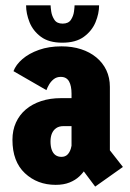

<svg xmlns="http://www.w3.org/2000/svg" viewBox="-20 -687 490 725"><path d="M339.4 17.6 264.4 -82.6 350 -176.8 444.1 -56.6ZM253.1 -158.1 319.3 -83.4Q314.2 -68.4 304.5 -51.9Q294.9 -35.4 279.8 -21.1Q264.7 -6.8 242.6 2.1Q220.5 11 190.1 11Q121 11 74 -33Q27 -77 27 -159.1Q27 -195.3 40.2 -224.2Q53.4 -253.2 77.5 -273.7Q101.6 -294.1 135.4 -305.3Q169.1 -316.4 210.1 -316.4H264.6V-210.7H218.9Q203.9 -210.7 193.1 -203.8Q182.4 -196.9 176.5 -184Q170.7 -171 170.7 -153.1Q170.7 -133.7 175.6 -120.8Q180.4 -107.8 189.7 -101.2Q199 -94.7 211.9 -94.7Q225.9 -94.7 234.4 -102.9Q242.9 -111.1 247.4 -125.4Q251.9 -139.7 253.1 -158.1ZM212.3 -512Q252.7 -512 286 -501.2Q319.2 -490.5 343.8 -470.2Q368.3 -449.9 381.6 -421.8Q394.9 -393.6 394.9 -358.7V-83.9L250.1 -108.3V-333.6Q250.1 -347.6 247.8 -359.4Q245.5 -371.1 240.8 -379.5Q236.1 -387.9 228.3 -392.3Q220.6 -396.7 209.3 -396.7Q193.9 -396.7 183.1 -388.2Q172.4 -379.7 165.6 -368.2Q158.8 -356.7 155.3 -346.6L30.9 -418.3Q39.9 -442.6 64.7 -464Q89.5 -485.4 127.1 -498.7Q164.6 -512 212.3 -512ZM354.2 -666.9Q354.2 -635.9 340.7 -603.1Q327.1 -570.4 296.7 -548.1Q266.3 -525.8 215.4 -525.8Q164.4 -525.8 134.5 -548.1Q104.6 -570.4 91.5 -603.1Q78.5 -635.9 78.5 -666.9H171.1Q171.1 -660 173.5 -643.3Q176 -626.6 185.5 -612.2Q194.9 -597.8 216.4 -597.8Q238.3 -597.8 247.8 -612.2Q257.2 -626.6 259.4 -643.3Q261.6 -660 261.6 -666.9Z"/></svg>

Font: League Mono Thin Condensed
Style: Regular
Weight: 100
Width: 1
Designer: Tyler Finck
Foundry: The League of Moveable Type / Tyler Finck
Version: Version 2.300;RELEASE